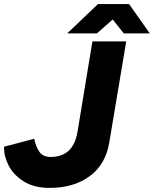

<svg xmlns="http://www.w3.org/2000/svg" viewBox="-25 -902 751 937"><path d="M-5 -186 142 -225Q149 -188 166.5 -162Q184 -136 222 -136Q332 -136 353 -257L426 -700H591L508 -205Q490 -99 412.5 -42Q335 15 217 15Q140 15 89.5 -17.5Q39 -50 16 -96.5Q-7 -143 -5 -186ZM453 -882H605L706 -739H579L525 -807L448 -739H303Z"/></svg>

Font: Oak Sans ExtraBold
Style: Italic
Weight: 800
Italic angle: -9.49998°
Foundry: Erik Kennedy, Walven
Version: Version 1.000